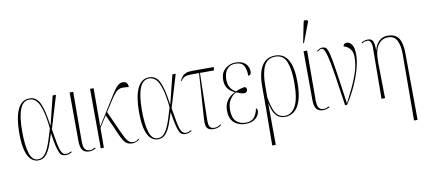

<svg xmlns="http://www.w3.org/2000/svg" viewBox="-86 -1135 3793 1704"><g transform="rotate(-10 1810.0 -282.5)"><path d="M178 10Q144 10 115.5 -15.5Q87 -41 70.5 -99.5Q54 -158 54 -257Q54 -394 89 -470Q124 -546 196 -546Q258 -546 288.5 -482.5Q319 -419 338 -275H339L404 -536H434L345 -241Q357 -165 366 -118Q375 -71 384.5 -46.5Q394 -22 406 -13Q418 -4 434 -4Q445 -4 457.5 -8.5Q470 -13 480 -19L484 -11Q472 -4 459 1Q446 6 430 6Q411 6 397 -0.5Q383 -7 372.5 -28Q362 -49 352 -91.5Q342 -134 331 -207H330Q313 -152 294.5 -102Q276 -52 249 -21Q222 10 178 10ZM179 0Q210 0 232 -21.5Q254 -43 270.5 -79.5Q287 -116 301 -161Q315 -206 329 -253Q317 -362 298 -423.5Q279 -485 253.5 -510.5Q228 -536 194 -536Q136 -536 109 -468Q82 -400 82 -266Q82 -143 104 -71.5Q126 0 179 0Z M640 10Q599 10 579 -14.5Q559 -39 559 -99L557 -536H589L587 -96Q587 -72 590.5 -50Q594 -28 607 -14Q620 0 648 0Q657 0 668 -3.5Q679 -7 694 -15L698 -7Q686 0 671 5Q656 10 640 10Z M743 0 741 -536H773L772 -191L921 -429Q948 -473 966.5 -497.5Q985 -522 1001 -532.5Q1017 -543 1036 -543Q1063 -543 1073 -527.5Q1083 -512 1083 -492Q1047 -497 1022 -496Q997 -495 974.5 -477Q952 -459 921 -411L854 -307L943 -109Q970 -50 989.5 -27Q1009 -4 1040 -4Q1054 -4 1065 -10Q1076 -16 1087 -26L1092 -19Q1060 6 1030 6Q990 6 968.5 -14Q947 -34 923 -87L837 -280L772 -179L771 0Z M1257 10Q1223 10 1194.5 -15.5Q1166 -41 1149.5 -99.5Q1133 -158 1133 -257Q1133 -394 1168 -470Q1203 -546 1275 -546Q1337 -546 1367.5 -482.5Q1398 -419 1417 -275H1418L1483 -536H1513L1424 -241Q1436 -165 1445 -118Q1454 -71 1463.5 -46.5Q1473 -22 1485 -13Q1497 -4 1513 -4Q1524 -4 1536.5 -8.5Q1549 -13 1559 -19L1563 -11Q1551 -4 1538 1Q1525 6 1509 6Q1490 6 1476 -0.5Q1462 -7 1451.5 -28Q1441 -49 1431 -91.5Q1421 -134 1410 -207H1409Q1392 -152 1373.5 -102Q1355 -52 1328 -21Q1301 10 1257 10ZM1258 0Q1289 0 1311 -21.5Q1333 -43 1349.5 -79.5Q1366 -116 1380 -161Q1394 -206 1408 -253Q1396 -362 1377 -423.5Q1358 -485 1332.5 -510.5Q1307 -536 1273 -536Q1215 -536 1188 -468Q1161 -400 1161 -266Q1161 -143 1183 -71.5Q1205 0 1258 0Z M1761 6Q1725 6 1709.5 -8Q1694 -22 1691 -45Q1688 -68 1690 -94L1718 -506H1660Q1626 -506 1607 -502.5Q1588 -499 1576 -489.5Q1564 -480 1551 -462L1546 -465Q1558 -487 1570 -502.5Q1582 -518 1604 -527Q1626 -536 1666 -536H1856L1852 -506H1726L1717 -86Q1716 -36 1728.5 -20Q1741 -4 1770 -4Q1790 -4 1804 -11.5Q1818 -19 1826 -26L1831 -19Q1818 -7 1801 -0.5Q1784 6 1761 6Z M2046 10Q1984 10 1944 -26Q1904 -62 1904 -135Q1904 -187 1929.5 -224.5Q1955 -262 2000 -282V-285Q1963 -300 1940.5 -330.5Q1918 -361 1918 -407Q1918 -472 1958 -507Q1998 -542 2053 -542Q2112 -542 2141.5 -512Q2171 -482 2171 -440Q2171 -425 2164 -415.5Q2157 -406 2144 -406Q2144 -468 2123.5 -500Q2103 -532 2051 -532Q2014 -532 1991 -515Q1968 -498 1957 -470.5Q1946 -443 1946 -411Q1946 -369 1958 -344.5Q1970 -320 1985.5 -308Q2001 -296 2011 -289Q2038 -300 2061 -306.5Q2084 -313 2098 -313Q2103 -309 2107.5 -303.5Q2112 -298 2112 -288Q2112 -278 2104.5 -269Q2097 -260 2081 -260Q2068 -260 2053 -265Q2038 -270 2012 -280Q1982 -267 1957 -230.5Q1932 -194 1932 -136Q1932 -63 1965.5 -31.5Q1999 0 2050 0Q2103 0 2128 -31.5Q2153 -63 2161 -110Q2174 -104 2174 -83Q2174 -70 2163 -48Q2152 -26 2124 -8Q2096 10 2046 10Z M2246 240 2249 -104V-295Q2249 -369 2265.5 -424.5Q2282 -480 2317.5 -511Q2353 -542 2409 -542Q2564 -542 2564 -278Q2564 -170 2542.5 -107Q2521 -44 2484.5 -17Q2448 10 2402 10Q2376 10 2352 -1.5Q2328 -13 2309 -43.5Q2290 -74 2278 -131H2276L2278 240ZM2404 0Q2463 0 2499.5 -64Q2536 -128 2536 -276Q2536 -395 2509 -463.5Q2482 -532 2409 -532Q2336 -532 2306.5 -469Q2277 -406 2277 -293V-187Q2295 -83 2323.5 -41.5Q2352 0 2404 0Z M2748 10Q2707 10 2687 -14.5Q2667 -39 2667 -99L2665 -536H2697L2695 -96Q2695 -72 2698.5 -50Q2702 -28 2715 -14Q2728 0 2756 0Q2765 0 2776 -3.5Q2787 -7 2802 -15L2806 -7Q2794 0 2779 5Q2764 10 2748 10ZM2681 -605 2674 -608 2710 -787Q2714 -805 2725.5 -805Q2737 -805 2750 -796V-788Z M2945 0Q2924 -146 2909 -242.5Q2894 -339 2882.5 -396.5Q2871 -454 2861.5 -482.5Q2852 -511 2843.5 -520Q2835 -529 2825 -529Q2817 -529 2807 -523.5Q2797 -518 2788 -510L2783 -517Q2794 -525 2806 -532Q2818 -539 2836 -539Q2852 -539 2863.5 -531Q2875 -523 2884.5 -495Q2894 -467 2904.5 -410Q2915 -353 2929 -256.5Q2943 -160 2964 -13Q2991 -67 3023 -131Q3055 -195 3078.5 -265.5Q3102 -336 3102 -408Q3102 -456 3077 -483Q3052 -510 3022 -516Q3024 -529 3032.5 -536.5Q3041 -544 3052 -544Q3081 -544 3100.5 -516Q3120 -488 3120 -429Q3120 -368 3099.5 -295Q3079 -222 3044 -146.5Q3009 -71 2963 0Z M3524 240 3527 -364Q3527 -434 3504 -480.5Q3481 -527 3423 -527Q3368 -527 3333.5 -479Q3299 -431 3300 -323L3305 0H3273L3277 -466Q3277 -492 3267.5 -510.5Q3258 -529 3240 -529Q3231 -529 3219 -527Q3207 -525 3190 -514L3186 -522Q3215 -539 3244 -539Q3277 -539 3289 -515.5Q3301 -492 3301 -431H3302Q3313 -481 3344.5 -511.5Q3376 -542 3423 -542Q3491 -542 3521 -498.5Q3551 -455 3552 -363L3556 240Z"/></g></svg>

Font: Noto Serif Display ExtraCondensed Thin
Style: Regular
Weight: 100
Width: 2
Designer: Monotype Design Team
Foundry: Monotype Imaging Inc.
Version: Version 2.009